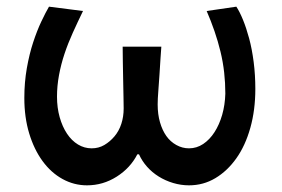

<svg xmlns="http://www.w3.org/2000/svg" viewBox="-20 -548 845 576"><path d="M53 -254Q53 -301 60.5 -343.5Q68 -386 79.5 -421Q91 -456 104 -483.5Q117 -511 127 -528L229 -515Q213 -482 198.5 -450Q184 -418 173.5 -386.5Q163 -355 157 -322.5Q151 -290 151 -258Q151 -225 159 -196.5Q167 -168 181 -147Q195 -126 214 -114.5Q233 -103 255 -103Q276 -103 293 -113Q310 -123 323.5 -139Q337 -155 344 -176.5Q351 -198 351 -223Q351 -232 350.5 -256Q350 -280 349.5 -307.5Q349 -335 348.5 -363Q348 -391 348 -408H464Q463 -395 461.5 -372.5Q460 -350 458.5 -325Q457 -300 455 -275.5Q453 -251 453 -235Q453 -205 460 -181Q467 -157 479 -140Q491 -123 509 -113Q527 -103 547 -103Q570 -103 589.5 -116Q609 -129 623.5 -151.5Q638 -174 646.5 -203.5Q655 -233 656 -267Q656 -299 652.5 -330.5Q649 -362 641.5 -393Q634 -424 623.5 -454.5Q613 -485 600 -515L689 -528Q699 -513 709 -488.5Q719 -464 727.5 -432.5Q736 -401 741 -362Q746 -323 746 -281Q746 -218 731 -164.5Q716 -111 689 -73Q662 -35 626 -13.5Q590 8 547 8Q523 8 499.5 1Q476 -6 456 -18.5Q436 -31 421 -48Q406 -65 397 -85H392Q371 -44 330 -18Q289 8 241 8Q202 8 167.5 -11Q133 -30 107.5 -65Q82 -100 67.5 -148Q53 -196 53 -254Z"/></svg>

Font: Rising Sun SemiBold
Style: Regular
Weight: 600
Designer: Matt McInerney, Pablo Impallari, Rodrigo Fuenzalida (Raleway font), Stephen Hutchings (Greek), Cristiano Sobral (main ch
Foundry: The Rising Sun Project Authors
Version: Version 4.327; ttfautohint (v1.8.4.7-5d5b-dirty)